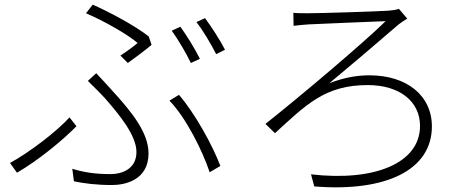

<svg xmlns="http://www.w3.org/2000/svg" viewBox="-20 -770 2040 826"><path d="M498 -531 530 -499C565 -524 610 -558 632 -577L620 -613C565 -657 452 -718 379 -750L350 -713C427 -680 528 -623 572 -585C556 -571 526 -549 498 -531ZM291 -44 298 10C341 19 394 26 462 26C516 26 619 6 619 -110C619 -199 548 -287 463 -380C441 -404 416 -432 394 -455L358 -422C382 -398 410 -371 431 -348C493 -277 567 -188 567 -116C567 -40 500 -21 457 -21C386 -21 340 -29 291 -44ZM882 -29 928 -56C896 -141 822 -278 750 -362L709 -337C780 -264 851 -122 882 -29ZM309 -227 279 -265C224 -204 103 -112 23 -69L53 -27C145 -80 250 -167 309 -227ZM756 -655 719 -638C746 -600 782 -540 801 -499L840 -517C819 -560 782 -619 756 -655ZM862 -692 825 -675C854 -638 887 -582 910 -537L948 -556C929 -594 889 -656 862 -692Z M1242 -715 1243 -659C1263 -661 1286 -664 1306 -665C1357 -668 1573 -676 1639 -679C1549 -590 1275 -358 1122 -237L1163 -197C1299 -322 1380 -404 1562 -404C1699 -404 1787 -334 1787 -228C1787 -70 1595 12 1318 -20L1332 32C1641 57 1838 -39 1838 -226C1838 -360 1729 -446 1569 -446C1520 -446 1464 -438 1397 -412C1479 -480 1611 -592 1695 -665C1704 -672 1723 -685 1732 -690L1696 -732C1684 -727 1663 -725 1650 -724C1588 -720 1357 -713 1304 -713C1281 -713 1260 -713 1242 -715Z"/></svg>

Font: Noto Sans TC Light
Style: Regular
Weight: 300
Designer: Ryoko NISHIZUKA 西塚涼子 (kana, bopomofo & ideographs); Paul D. Hunt (Latin, Greek & Cyrillic); Sandoll Communications 산돌커뮤니
Foundry: Adobe
Version: Version 2.004;hotconv 1.0.118;makeotfexe 2.5.65603